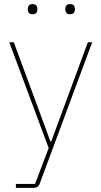

<svg xmlns="http://www.w3.org/2000/svg" viewBox="-20 -711 492 931"><path d="M406 -506H427L172 181Q165 200 141 200H57V181H150L216 7L25 -506H47L225 -24H228ZM138 -642Q125 -642 120 -648.5Q115 -655 115 -663V-670Q115 -678 120 -684.5Q125 -691 138 -691Q151 -691 156 -684.5Q161 -678 161 -670V-663Q161 -655 156 -648.5Q151 -642 138 -642ZM320 -642Q307 -642 302 -648.5Q297 -655 297 -663V-670Q297 -678 302 -684.5Q307 -691 320 -691Q333 -691 338 -684.5Q343 -678 343 -670V-663Q343 -655 338 -648.5Q333 -642 320 -642Z"/></svg>

Font: IBM Plex Sans Devanagari Thin
Style: Regular
Weight: 100
Designer: Mike Abbink, Paul van der Laan, Pieter van Rosmalen, Erin McLaughlin
Foundry: Bold Monday
Version: Version 1.1